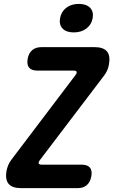

<svg xmlns="http://www.w3.org/2000/svg" viewBox="-20 -974 640 994"><path d="M89.1 0Q43.2 0 24.6 -22.3Q6.1 -44.5 13.5 -88.3Q16.9 -105.6 23 -119.8Q29.1 -134 39.2 -147.5L369.6 -583.7Q379 -596.1 376.8 -602.3Q374.6 -608.5 360.2 -608.5H172.9Q143.1 -608.5 130.5 -624.1Q117.9 -639.8 123.3 -669.6Q128.7 -699.4 147 -714.7Q165.4 -730 195.2 -730H469.2Q515.1 -730 533.6 -707.9Q552.2 -685.8 544.1 -640.6Q541.4 -624 535.1 -610Q528.9 -596 518.8 -582.5L187.3 -146.3Q177.9 -133.9 180.5 -127.7Q183 -121.5 197.4 -121.5H403.2Q433 -121.5 445.6 -106.2Q458.2 -90.9 452.8 -61.1Q447.4 -31.3 429.4 -15.7Q411.4 0 381.6 0ZM361.9 -806.2Q323.3 -806.2 304.1 -826.1Q285 -846.1 291 -880Q297.1 -913.9 323.3 -933.9Q349.5 -953.8 388.1 -953.8Q426.7 -953.8 446.2 -933.9Q465.7 -913.9 459.7 -880Q453.6 -846.1 427.1 -826.1Q400.5 -806.2 361.9 -806.2Z"/></svg>

Font: Maple Mono
Style: Italic
Weight: 400
Italic angle: -10°
Monospace: yes
Designer: subframe7536
Version: Version 7.300